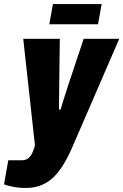

<svg xmlns="http://www.w3.org/2000/svg" viewBox="-67 -720 610 950"><path d="M59 210Q26 210 -3.5 204Q-33 198 -47 192L-26 73H41Q61 73 73.5 62.5Q86 52 93.5 35Q101 18 106 0L48 -528H229L226 -301Q226 -280 225.5 -257.5Q225 -235 225 -215Q225 -195 225 -178H233Q237 -191 241 -205.5Q245 -220 250.5 -236Q256 -252 261 -268Q266 -284 271 -300L347 -528H523L290 10Q269 58 246 95.5Q223 133 196 158.5Q169 184 135.5 197Q102 210 59 210ZM177 -600 195 -700H436L418 -600Z"/></svg>

Font: Archivo Condensed Black
Style: Italic
Weight: 900
Width: 3
Italic angle: -10°
Designer: Hector Gatti
Foundry: Omnibus-Type
Version: Version 2.001